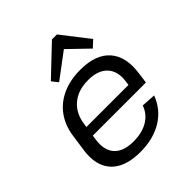

<svg xmlns="http://www.w3.org/2000/svg" viewBox="-213 -914 1059 1059"><g transform="rotate(-45 316.0 -384.5)"><path d="M270.8 7.9Q192.7 7.9 141.6 -18.7Q90.5 -45.2 68.9 -96.4Q47.3 -147.6 57.6 -220.5L71.8 -319.5Q82.1 -390.7 119.4 -441.9Q156.6 -493.1 217.4 -520.5Q278.2 -547.9 357.1 -547.9Q477.3 -547.9 533 -484.4Q588.7 -420.8 572 -304.5L563.7 -242.1H132.8L141 -300.6H500.6L483.3 -277.6L489.4 -324.4Q499.6 -396.4 461.9 -436.8Q424.2 -477.2 348 -477.2Q268.9 -477.2 220 -435.9Q171 -394.7 160.8 -320.1L145 -211.9Q135.6 -138.4 172 -99.2Q208.3 -60.1 284.9 -60.1Q353.1 -60.1 398.6 -87.4Q444.1 -114.7 461.8 -164.8L545.3 -159.7Q515.2 -79.3 443.8 -35.7Q372.5 7.9 270.8 7.9ZM197.5 -617.5 365.2 -776.6H404.1L527.6 -617.5L488.9 -581.5L355.2 -710.5H398.2L226.2 -581.5Z"/></g></svg>

Font: Pathway Extreme 8pt Thin
Style: Italic
Weight: 100
Italic angle: -8°
Designer: Eduardo Rodriguez Tunni
Foundry: Eduardo Rodriguez Tunni
Version: Version 1.000